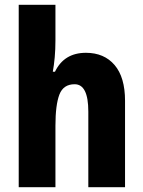

<svg xmlns="http://www.w3.org/2000/svg" viewBox="-20 -780 597 800"><path d="M211 -612Q211 -574 208 -541Q205 -508 200 -481H209Q247 -560 338 -560Q414 -560 457.5 -509Q501 -458 501 -360V0H348V-315Q348 -429 291 -429Q244 -429 227.5 -386Q211 -343 211 -256V0H58V-760H211Z"/></svg>

Font: Noto Sans Lao Condensed ExtraBold
Style: Regular
Weight: 800
Width: 3
Designer: Monotype Design Team
Foundry: Monotype Imaging Inc.
Version: Version 2.003; ttfautohint (v1.8.4.7-5d5b)